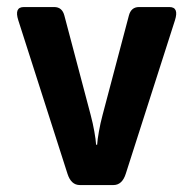

<svg xmlns="http://www.w3.org/2000/svg" viewBox="-20 -533 532 553"><path d="M32.7 -474.6Q20.5 -512.7 48.8 -512.7H136.2Q159.2 -512.7 165.5 -487.8L241.2 -201.7Q247.6 -177.7 251.7 -154.3Q255.9 -130.9 256.8 -116.2H259.8Q260.7 -130.9 264.9 -154.3Q269 -177.7 275.4 -201.7L351.1 -487.8Q357.4 -512.7 380.4 -512.7H467.8Q496.1 -512.7 483.9 -474.6L342.3 -32.7Q332 0 306.6 0H210Q184.6 0 174.3 -32.7Z"/></svg>

Font: Istok Web
Style: Bold
Weight: 700
Designer: Andrey V. Panov
Foundry: Andrey V. Panov
Version: Version 1.0.2g